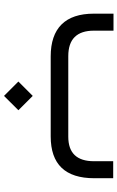

<svg xmlns="http://www.w3.org/2000/svg" viewBox="166 -520 587 960"><g transform="rotate(90 460.0 -40.5)"><path d="M261.2 -87.9H664.1Q786.6 -87.9 786.6 -216.3V-312.5H871.6V-217.8Q871.6 0 662.6 0H262.7Q156.7 0 102.8 -54.2Q48.8 -108.4 48.8 -215.8V-314H133.8V-216.3Q133.8 -87.9 261.2 -87.9ZM388.2 161.6 460 89.8 531.7 161.6 460 233.4Z"/></g></svg>

Font: Shabnam WOL
Style: WOL
Weight: 400
Foundry: DejaVu fonts team - Redesigned by Saber Rastikerdar - Based on Vazir font
Version: Version 5.0.0